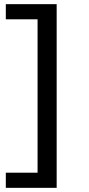

<svg xmlns="http://www.w3.org/2000/svg" viewBox="-20 -725 427 925"><path d="M8 180V107H161V-632H8V-705H253V180Z"/></svg>

Font: Nunito Sans 10pt Expanded
Style: Regular
Weight: 400
Width: 7
Designer: Vernon Adams
Foundry: Vernon Adams
Version: Version 3.101;gftools[0.9.27]